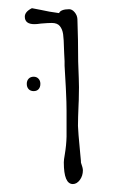

<svg xmlns="http://www.w3.org/2000/svg" viewBox="-20 -679 285 476"><path d="M185.5 -256.8Q185.5 -243.2 178 -232.9Q170.4 -222.7 160.6 -222.7Q138.2 -222.7 138.2 -276.4Q138.2 -282.7 140.6 -295.9Q144.5 -318.8 145 -340.3V-404.3Q145 -424.3 143.6 -452.6L143.1 -463.4L140.1 -516.1V-527.3L139.2 -544.9Q139.2 -553.2 138.7 -557.1Q138.2 -581.5 136.5 -594Q134.8 -606.4 128.4 -614.3Q122.1 -622.1 108.4 -622.1Q99.6 -622.1 81.5 -620.6Q71.8 -619.1 65.4 -619.1Q41.5 -619.1 41.5 -637.7Q41.5 -649.9 59.1 -658.7Q68.4 -657.2 82 -654.3Q100.6 -649.9 126.5 -646.5Q127.9 -650.9 134.5 -653.6Q141.1 -656.2 151.4 -656.2Q158.7 -656.2 165 -648.7Q171.4 -641.1 171.9 -631.8Q173.8 -581.1 173.8 -526.4Q175.8 -475.6 175.8 -462.9L175.3 -431.2Q174.8 -427.7 174.8 -420.4Q173.3 -385.3 173.3 -367.2V-366.7Q173.3 -356.9 179.2 -294.9Q181.2 -275.4 180.7 -275.9Q185.5 -262.7 185.5 -256.8ZM80.1 -471.2Q80.1 -462.9 75.7 -458Q71.3 -453.1 63.5 -453.1Q55.7 -453.1 51 -458Q46.4 -462.9 46.4 -471.2Q46.4 -479 51 -483.9Q55.7 -488.8 63.5 -488.8Q70.8 -488.8 75.4 -483.9Q80.1 -479 80.1 -471.2Z"/></svg>

Font: Amatica SC
Style: Regular
Weight: 400
Designer: Vernon Adams, Ben Nathan
Foundry: newtypography
Version: Version 2.001